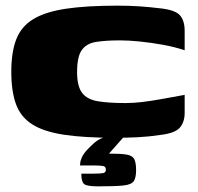

<svg xmlns="http://www.w3.org/2000/svg" viewBox="-20 -484 703 680"><path d="M20 -230Q20 -299 37.5 -344.5Q55 -390 97.5 -416Q140 -442 213 -453Q286 -464 396 -464Q438 -464 474.5 -461.5Q511 -459 552 -454Q602 -448 618 -429Q634 -410 634 -375V-306Q598 -318 556.5 -325.5Q515 -333 475.5 -337Q436 -341 406 -341Q354 -341 320 -335.5Q286 -330 269.5 -306.5Q253 -283 253 -229Q253 -179 270.5 -155.5Q288 -132 326 -125.5Q364 -119 424 -119Q452 -119 482 -122.5Q512 -126 548.5 -132.5Q585 -139 634 -148V-84Q634 -52 617 -32Q600 -12 547 -6Q508 0 468.5 2Q429 4 387 4Q277 4 205.5 -7Q134 -18 93.5 -44Q53 -70 36.5 -115.5Q20 -161 20 -230ZM327 176Q287 176 277.5 167.5Q268 159 268 131Q270 131 279 131Q288 131 310 131Q336 131 345.5 129Q355 127 355 117Q355 106 345.5 104Q336 102 311 102H263Q264 102 264 94.5Q264 87 270 73Q276 59 294 41Q303 32 310.5 25Q318 18 326 13Q334 8 342.5 4.5Q351 1 361 -1H420L366 60Q408 60 428.5 63.5Q449 67 455.5 79.5Q462 92 462 119Q462 146 453.5 158Q445 170 416.5 173Q388 176 327 176Z"/></svg>

Font: Genos Thin Black
Style: Regular
Weight: 900
Version: Version 1.010